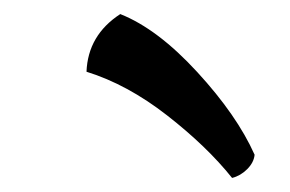

<svg xmlns="http://www.w3.org/2000/svg" viewBox="-20 -872 412 273"><path d="M342 -652Q341 -641 331.5 -631.5Q322 -622 310 -619Q274 -664 217.5 -708Q161 -752 103 -770Q105 -822 151 -852Q204 -831 260.5 -769.5Q317 -708 342 -652Z"/></svg>

Font: Merienda
Style: Regular
Weight: 400
Designer: Eduardo Rodriguez Tunni
Foundry: Eduardo Rodriguez Tunni
Version: Version 1.001